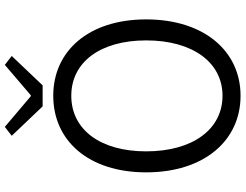

<svg xmlns="http://www.w3.org/2000/svg" viewBox="-128 -852 994 777"><g transform="rotate(-90 368.5 -464.0)"><path d="M369 13C550 13 678 -135 678 -369C678 -602 550 -745 369 -745C187 -745 59 -602 59 -369C59 -135 187 13 369 13ZM369 -60C233 -60 144 -181 144 -369C144 -556 233 -672 369 -672C504 -672 593 -556 593 -369C593 -181 504 -60 369 -60ZM326 -788H411L530 -913L494 -941L371 -836H367L243 -941L207 -913Z"/></g></svg>

Font: Noto Sans KR DemiLight
Style: Regular
Weight: 350
Designer: Ryoko NISHIZUKA 西塚涼子 (kana, bopomofo & ideographs); Paul D. Hunt (Latin, Greek & Cyrillic); Sandoll Communications 산돌커뮤니
Foundry: Adobe
Version: Version 2.004;hotconv 1.0.118;makeotfexe 2.5.65603